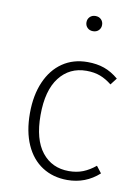

<svg xmlns="http://www.w3.org/2000/svg" viewBox="-85 -802 636 871"><g transform="rotate(10 233.0 -366.5)"><path d="M428 -481 404 -450Q378 -471 350.5 -481.5Q323 -492 287 -492Q209 -492 162.5 -432Q116 -372 116 -258Q116 -146 162 -88Q208 -30 286 -30Q322 -30 351 -41.5Q380 -53 408 -76L432 -45Q370 11 286 11Q220 11 170.5 -21Q121 -53 94 -113.5Q67 -174 67 -258Q67 -341 94 -403Q121 -465 170 -498.5Q219 -532 285 -532Q328 -532 362 -520Q396 -508 428 -481ZM320 -709Q320 -694 310 -684Q300 -674 284 -674Q268 -674 258 -684Q248 -694 248 -709Q248 -724 258 -734Q268 -744 284 -744Q300 -744 310 -734Q320 -724 320 -709Z"/></g></svg>

Font: FiraGO ExtraLight
Style: Regular
Weight: 200
Designer: bBox Type
Foundry: bBox Type GmbH
Version: Version 1.001